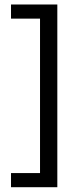

<svg xmlns="http://www.w3.org/2000/svg" viewBox="-20 -695 346 837"><path d="M28 121.1H229.9V-675.4H28V-613.8H154.5V59.5H28Z"/></svg>

Font: Anek Malayalam Medium
Style: Regular
Weight: 500
Designer: Maithili Shingre (Malayalam) & Yesha Goshar (Latin)
Foundry: Ek Type
Version: Version 1.003